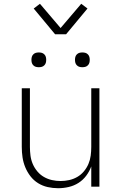

<svg xmlns="http://www.w3.org/2000/svg" viewBox="-20 -986 640 1014"><path d="M287 8Q259 8 232 2Q205 -4 181.5 -18.5Q158 -33 141 -55Q124 -77 113.5 -102.5Q103 -128 99 -155Q95 -182 95 -210V-520H138V-210Q138 -187 141 -164Q144 -141 153 -120Q162 -99 177 -81Q192 -63 212 -51.5Q232 -40 254.5 -35Q277 -30 300 -30Q323 -30 345.5 -35Q368 -40 388 -51.5Q408 -63 423 -81Q438 -99 447 -120Q456 -141 459 -164Q462 -187 462 -210V-520H505V0H462V-107Q452 -80 435 -57.5Q418 -35 394.5 -20Q371 -5 343 1.5Q315 8 287 8ZM415 -631Q407 -631 399.5 -633Q392 -635 386 -641Q380 -647 378 -654.5Q376 -662 376 -670Q376 -678 378 -685.5Q380 -693 386 -699Q392 -705 399.5 -707Q407 -709 415 -709Q423 -709 430.5 -707Q438 -705 444 -699Q450 -693 452 -685.5Q454 -678 454 -670Q454 -662 452 -654.5Q450 -647 444 -641Q438 -635 430.5 -633Q423 -631 415 -631ZM185 -631Q177 -631 169.5 -633Q162 -635 156 -641Q150 -647 148 -654.5Q146 -662 146 -670Q146 -678 148 -685.5Q150 -693 156 -699Q162 -705 169.5 -707Q177 -709 185 -709Q193 -709 200.5 -707Q208 -705 214 -699Q220 -693 222 -685.5Q224 -678 224 -670Q224 -662 222 -654.5Q220 -647 214 -641Q208 -635 200.5 -633Q193 -631 185 -631ZM271 -805 158 -941 191 -966 300 -838 409 -966 442 -941 329 -805Z"/></svg>

Font: Iosevka Aile Extralight
Style: Regular
Weight: 200
Designer: Belleve Invis
Foundry: Belleve Invis
Version: Version 31.1.0; ttfautohint (v1.8.4)